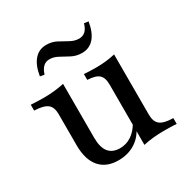

<svg xmlns="http://www.w3.org/2000/svg" viewBox="-147 -750 871 891"><g transform="rotate(-30 289.0 -305.0)"><path d="M239.5 11.3Q174.2 11.3 139.5 -29.4Q104.8 -70.2 104.8 -146.8V-313.7Q104.8 -351.6 84.3 -367.3Q63.7 -383.1 14.5 -384.7V-416.1Q27.4 -415.3 45.2 -414.5Q62.9 -413.7 82.3 -413.7Q112.1 -413.7 139.1 -416.5Q166.1 -419.4 192.7 -425V-136.3Q192.7 -84.7 212.9 -59.3Q233.1 -33.9 273.4 -33.9Q306.5 -33.9 334.3 -52Q362.1 -70.2 382.3 -105.6L381.5 -70.2Q361.3 -31.5 324.2 -10.1Q287.1 11.3 239.5 11.3ZM378.2 8.9V-313.7Q378.2 -351.6 360.5 -367.3Q342.7 -383.1 299.2 -384.7V-416.1Q312.1 -415.3 327.8 -414.5Q343.5 -413.7 361.3 -413.7Q391.1 -413.7 416.9 -416.5Q442.7 -419.4 466.1 -425V-102.4Q466.1 -64.5 486.3 -48.4Q506.5 -32.3 556.5 -31.5V0Q542.7 -1.6 525 -2Q507.3 -2.4 488.7 -2.4Q458.9 -2.4 431.5 0.4Q404 3.2 378.2 8.9ZM341.9 -504.8Q312.1 -504.8 287.1 -517.7Q262.1 -530.6 239.9 -543.1Q217.7 -555.6 194.4 -555.6Q175 -555.6 161.7 -543.5Q148.4 -531.5 139.5 -504.8L116.9 -508.9Q125.8 -563.7 150.8 -592.3Q175.8 -621 215.3 -621Q245.2 -621 269.4 -608.1Q293.5 -595.2 316.5 -582.3Q339.5 -569.4 362.9 -569.4Q383.1 -569.4 396.4 -581.5Q409.7 -593.5 417.7 -620.2L440.3 -616.9Q431.5 -562.1 406.5 -533.5Q381.5 -504.8 341.9 -504.8Z"/></g></svg>

Font: Playfair 12pt Medium
Style: Regular
Weight: 500
Designer: Claus Eggers Sørensen
Foundry: Claus Eggers Sørensen
Version: Version 2.000;gftools[0.9.28]